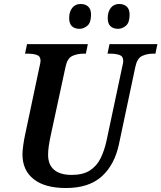

<svg xmlns="http://www.w3.org/2000/svg" viewBox="-20 -936 812 966"><path d="M312 10Q206 10 149.5 -34.5Q93 -79 93 -160Q93 -177 97 -205.5Q101 -234 105 -252L178 -597Q184 -621 184 -630Q184 -653 165.5 -659.5Q147 -666 118 -666H106L116 -714H422L412 -666H400Q369 -666 344 -654.5Q319 -643 310 -601L234 -249Q229 -226 225.5 -202Q222 -178 222 -157Q222 -107 252.5 -81.5Q283 -56 340 -56Q398 -56 432.5 -78.5Q467 -101 486 -139.5Q505 -178 516 -228L595 -600Q600 -619 600 -630Q600 -653 581 -659.5Q562 -666 533 -666H521L531 -714H772L762 -666H750Q720 -666 695 -654.5Q670 -643 661 -600L579 -213Q557 -107 492 -48.5Q427 10 312 10ZM574 -791Q550 -791 536 -804Q522 -817 522 -845Q522 -877 537.5 -896.5Q553 -916 580 -916Q603 -916 617.5 -903Q632 -890 632 -862Q632 -822 613.5 -806.5Q595 -791 574 -791ZM380 -791Q356 -791 342 -804Q328 -817 328 -845Q328 -877 343.5 -896.5Q359 -916 386 -916Q409 -916 423.5 -903Q438 -890 438 -862Q438 -822 419.5 -806.5Q401 -791 380 -791Z"/></svg>

Font: Noto Serif SemiCondensed SemiBold
Style: Italic
Weight: 600
Width: 4
Italic angle: -12°
Designer: Monotype Design Team
Foundry: Monotype Imaging Inc.
Version: Version 2.014; ttfautohint (v1.8.4.7-5d5b)